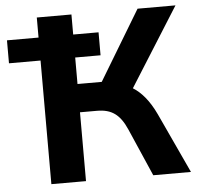

<svg xmlns="http://www.w3.org/2000/svg" viewBox="-65 -772 850 825"><g transform="rotate(-5 360.5 -359.5)"><path d="M272.9 0V-296.9H346.2C409.2 -296.9 444.8 -271 473.6 -205.1L563 0H725.6L605.5 -258.8C576.7 -320.3 543.5 -357.9 508.3 -379.9L721.7 -718.8H558.1L377.4 -418.9H272.9V-533.2H382.3V-632.3H272.9V-718.8H123.5V-632.3H-12.7V-533.2H123.5V0Z"/></g></svg>

Font: Winston
Style: Bold
Weight: 700
Designer: Vernon Adams, Kim Jin-seong, David Berlow, Cristiano Sobral
Foundry: The Winston Project Authors
Version: Version 3.004